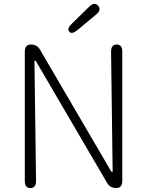

<svg xmlns="http://www.w3.org/2000/svg" viewBox="-20 -955 747 975"><path d="M134 0Q106 0 106 -36V-693Q106 -729 137 -729Q168 -729 183 -703L542 -89Q547 -81 549.5 -81Q552 -81 552 -86L544 -693Q544 -729 573 -729Q601 -729 601 -693V-36Q601 0 570 0Q539 0 524 -26L165 -640Q160 -648 157.5 -648Q155 -648 155 -643L163 -36Q163 0 134 0ZM373 -802Q345 -779 332 -794Q318 -809 344 -834L433 -921Q460 -947 478 -926Q497 -905 469 -882Z"/></svg>

Font: Resource Han Rounded JP Light
Style: Regular
Weight: 300
Designer: Cyano Hao (round all glyphs); Ryoko NISHIZUKA 西塚涼子 (kana, bopomofo & ideographs); Paul D. Hunt (Latin, Greek & Cyrillic)
Foundry: Cyano Hao
Version: 0.990